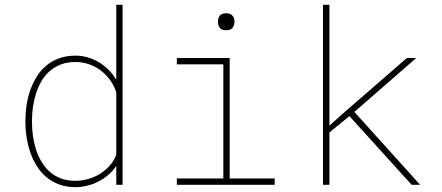

<svg xmlns="http://www.w3.org/2000/svg" viewBox="-20 -770 1840 800"><path d="M85.9 -269.5Q85.9 -300.8 90.8 -332.8Q95.7 -364.7 106.2 -394.5Q116.7 -424.3 133.1 -450.7Q149.4 -477.1 172.4 -496.3Q195.3 -515.6 225.8 -526.9Q256.3 -538.1 294.9 -538.1Q320.8 -538.1 345.5 -531Q370.1 -523.9 392.1 -510.7Q414.1 -497.6 432.6 -479Q451.2 -460.4 464.4 -437.5V-750H490.7V0H464.4V-79.1Q450.7 -57.6 431.4 -41.3Q412.1 -24.9 389.4 -13.4Q366.7 -2 342.3 3.9Q317.9 9.8 293.9 9.8Q255.9 9.8 225.6 -1.7Q195.3 -13.2 172.4 -32.7Q149.4 -52.2 133.1 -78.6Q116.7 -105 106.4 -134.8Q96.2 -164.6 91.1 -196.5Q85.9 -228.5 85.9 -259.3ZM113.3 -259.3Q113.3 -232.4 117.2 -203.9Q121.1 -175.3 129.6 -148.4Q138.2 -121.6 152.1 -97.7Q166 -73.7 185.8 -55.7Q205.6 -37.6 232.2 -27.1Q258.8 -16.6 293.5 -16.6Q319.3 -16.6 345.5 -23.7Q371.6 -30.8 394.5 -44.4Q417.5 -58.1 435.8 -78.4Q454.1 -98.6 464.4 -124.5V-385.7Q455.1 -414.1 438 -437.3Q420.9 -460.4 398.7 -477.1Q376.5 -493.7 349.9 -502.7Q323.2 -511.7 294.4 -511.7Q259.8 -511.7 233.2 -501.2Q206.5 -490.7 186.3 -472.9Q166 -455.1 152.3 -431.2Q138.7 -407.2 130.1 -380.4Q121.6 -353.5 117.4 -325Q113.3 -296.4 113.3 -269.5Z M716.8 -528.3H937V-26.4H1124.5V0H716.8V-26.4H910.6V-502H716.8ZM888.2 -678.7Q888.2 -685.5 889.6 -692.1Q891.1 -698.7 895 -703.9Q898.9 -709 905.5 -711.9Q912.1 -714.8 922.4 -714.8Q932.1 -714.8 938.7 -711.9Q945.3 -709 949.5 -703.9Q953.6 -698.7 955.3 -692.1Q957 -685.5 957 -678.7Q957 -665.5 949.5 -654.8Q941.9 -644 922.4 -644Q902.3 -644 895.3 -654.8Q888.2 -665.5 888.2 -678.7Z M1436 -286.1 1434.1 -284.7 1352.5 -218.3V0H1325.7V-750H1352.5V-246.6L1419.4 -306.2L1675.3 -528.3H1714.4L1456.5 -303.7L1730.5 0H1695.3Z"/></svg>

Font: TypoPRO Roboto Mono
Style: Regular
Weight: 250
Designer: Google
Version: Version 2.000986; 2015; ttfautohint (v1.3)